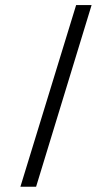

<svg xmlns="http://www.w3.org/2000/svg" viewBox="-20 -710 432 740"><path d="M273.4 -690.4H333L119.1 9.8H58.6Z"/></svg>

Font: DINish
Style: Regular
Weight: 400
Designer: Bert Driehuis
Foundry: Playbeing
Version: Version 3.008; git-95204e4c-release